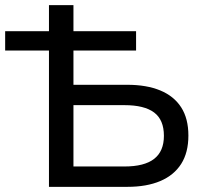

<svg xmlns="http://www.w3.org/2000/svg" viewBox="-29 -725 801 745"><path d="M161 0V-529H-9V-604H161V-705H256V-604H499V-529H256V-396H465Q540 -396 593 -374Q646 -352 674 -308.5Q702 -265 702 -199Q702 -133 674 -89Q646 -45 593 -22.5Q540 0 465 0ZM256 -79H454Q531 -79 569 -108.5Q607 -138 607 -198Q607 -260 569 -288.5Q531 -317 454 -317H256Z"/></svg>

Font: Nunito Sans 10pt Medium
Style: Regular
Weight: 500
Designer: Vernon Adams
Foundry: Vernon Adams
Version: Version 3.101;gftools[0.9.27]